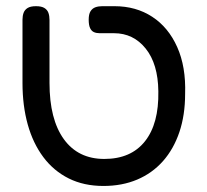

<svg xmlns="http://www.w3.org/2000/svg" viewBox="-20 -602 686 636"><path d="M322.5 14Q257.8 14 207.8 -10.9Q157.8 -35.8 123.5 -81.6Q89.2 -127.5 71.9 -189.6Q54.5 -251.8 54.5 -327.2V-536.8Q54.5 -549.2 58.1 -559.4Q61.8 -569.5 71.4 -575.5Q81 -581.5 99.2 -581.5Q117.5 -581.5 127.1 -575.5Q136.8 -569.5 140.4 -559.4Q144 -549.2 144 -535.8V-327.2Q144 -206.8 191.4 -141.1Q238.8 -75.5 325.5 -75.5Q413.8 -75.5 460.1 -133.9Q506.5 -192.2 504.5 -299.8Q503.5 -390.2 462.6 -441.1Q421.8 -492 357.5 -492H309.5Q299.2 -492 291.1 -495.6Q283 -499.2 278.4 -509Q273.8 -518.8 273.8 -536.8Q273.8 -555 279.8 -564.6Q285.8 -574.2 295.9 -577.9Q306 -581.5 318.5 -581.5H359.2Q430.5 -581.5 484.1 -546.5Q537.8 -511.5 567 -446.1Q596.2 -380.8 593.2 -290.8Q593.2 -220.8 574.2 -164.5Q555.2 -108.2 519.8 -68.2Q484.2 -28.2 434.4 -7.1Q384.5 14 322.5 14Z"/></svg>

Font: Fredoka Light
Style: Regular
Weight: 300
Designer: Ben Nathan
Foundry: Milena B. Brandão, Ben Nathan
Version: Version 2.001